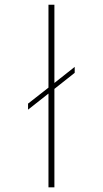

<svg xmlns="http://www.w3.org/2000/svg" viewBox="-20 -802 440 822"><path d="M212.9 -446.8 299.8 -515.6V-490.2L212.9 -421.4V0H187.5V-401.4L100.1 -332.5V-358.4L187.5 -426.8V-781.7H212.9Z"/></svg>

Font: Spartan MB Thin
Style: Regular
Weight: 100
Designer: Matt Bailey, Mirko Velimirovic
Foundry: Matt Bailey
Version: Version 1.005